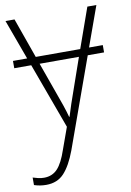

<svg xmlns="http://www.w3.org/2000/svg" viewBox="-89 -584 599 880"><g transform="rotate(-10 210.5 -144.0)"><path d="M0 -530H42L108 -344H315L381 -530H423L356 -344H420V-310H344L194 107Q169 174 137.5 208Q106 242 54 242Q25 242 -2 233V198Q11 202 23 205Q35 208 50 208Q88 208 112.5 182Q137 156 157 96L193 -4L81 -310H2V-344H68ZM211 -47H213Q220 -70 231 -103.5Q242 -137 258 -181L303 -310H120L165 -184Q182 -138 193.5 -104Q205 -70 211 -47Z"/></g></svg>

Font: Noto Sans Disp ExtLt
Style: Regular
Weight: 200
Designer: Monotype Design Team
Foundry: Monotype Imaging Inc.
Version: Version 2.000;GOOG;noto-source:20170915:90ef993387c0